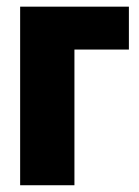

<svg xmlns="http://www.w3.org/2000/svg" viewBox="-20 -548 411 568"><path d="M361.3 -528.3V-401.4H200.2V0H39.6V-528.3Z"/></svg>

Font: Roboto Condensed Black
Style: Regular
Weight: 900
Designer: Christian Robertson
Foundry: Google
Version: Version 3.008; 2023